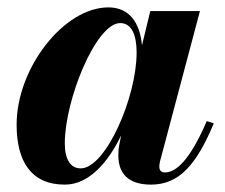

<svg xmlns="http://www.w3.org/2000/svg" viewBox="-20 -490 610 520"><path d="M559 -156 540 -162C493.5 -54.5 456.5 -23 426.5 -23C415.5 -23 411.5 -30 411.5 -38.5C411.5 -43 412 -48 413.5 -53.5L521.5 -460H387L364.5 -367C359 -429.5 329.5 -470 273.5 -470C153 -470 25 -305.5 25 -152.5C25 -54 63.5 10 155.5 10C221 10 272.5 -50 308 -123L303 -97.5C301.5 -90.5 300.5 -81 300.5 -69C300.5 -20 327.5 10 389 10C463 10 511 -40.5 559 -156ZM350 -347.5C350 -226 266 -34 198.5 -34C170.5 -34 155.5 -59 155.5 -102C155.5 -219.5 240 -427.5 305.5 -427.5C336 -427.5 350 -396.5 350 -347.5Z"/></svg>

Font: Bodoni* 11pt
Style: Bold Italic
Weight: 700
Italic angle: -13°
Version: Version 2.3